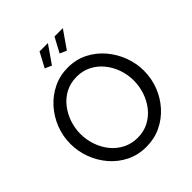

<svg xmlns="http://www.w3.org/2000/svg" viewBox="-245 -1075 1237 1237"><g transform="rotate(-45 374.0 -456.0)"><path d="M373 5Q298 5 237 -25Q176 -55 131.5 -106.5Q87 -158 63 -222.5Q39 -287 39 -355Q39 -426 64.5 -490.5Q90 -555 135.5 -605.5Q181 -656 242 -685.5Q303 -715 375 -715Q450 -715 511 -684Q572 -653 616 -601Q660 -549 684 -485Q708 -421 708 -354Q708 -283 683 -218.5Q658 -154 612.5 -103.5Q567 -53 506 -24Q445 5 373 5ZM130 -355Q130 -301 147.5 -250.5Q165 -200 197 -161Q229 -122 274 -99Q319 -76 374 -76Q431 -76 476 -100Q521 -124 552.5 -164Q584 -204 600.5 -254Q617 -304 617 -355Q617 -409 599.5 -459Q582 -509 549.5 -548.5Q517 -588 472.5 -610.5Q428 -633 374 -633Q317 -633 272 -609.5Q227 -586 195.5 -546Q164 -506 147 -456.5Q130 -407 130 -355ZM312 -796 266 -816 320 -917H396ZM448 -796 402 -816 456 -917H532Z"/></g></svg>

Font: Raleway Medium
Style: Regular
Weight: 500
Designer: Matt McInerney, Pablo Impallari, Rodrigo Fuenzalida
Foundry: Matt McInerney, Pablo Impallari, Rodrigo Fuenzalida
Version: Version 4.026